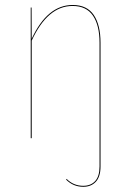

<svg xmlns="http://www.w3.org/2000/svg" viewBox="-20 -547 515 760"><path d="M267.6 -527.3Q324.2 -527.3 351.1 -487.8Q377.9 -448.2 377.9 -377.9V111.8Q377.9 152.3 359.4 172.4Q340.8 192.4 309.6 192.4Q270 192.4 241.7 164.1L243.7 161.1Q271 188.5 309.6 188.5Q339.4 188.5 356.7 169.7Q374 150.9 374 111.8V-377.9Q374 -446.8 347.9 -485.1Q321.8 -523.4 267.1 -523.4Q168.5 -523.4 105.5 -386.2V0H101.6V-517.1H105L105.5 -393.6Q167.5 -527.3 267.6 -527.3Z"/></svg>

Font: Fira Sans Compressed Four
Style: Regular
Weight: 100
Width: 1
Designer: Carrois Corporate & Edenspiekermann AG
Foundry: Carrois Corporate GbR & Edenspiekermann AG
Version: Version 4.203;PS 004.203;hotconv 1.0.88;makeotf.lib2.5.64775